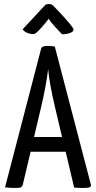

<svg xmlns="http://www.w3.org/2000/svg" viewBox="-20 -931 477 953"><path d="M5 0ZM396 2Q369 2 348 0L306 -178H132L93 -14Q90 -5 83.5 -1.5Q77 2 55 2Q34 2 5 -1L184 -689Q187 -703 214 -703Q237 -703 252 -700L431 -15Q433 -6 426 -2Q419 2 396 2ZM254 -395Q225 -517 219 -588Q208 -499 183 -395L149 -251H288ZM223 -911Q238 -911 248 -899Q255 -892 278.5 -867Q302 -842 323.5 -816.5Q345 -791 345 -784Q345 -774 328 -767.5Q311 -761 288 -761Q279 -770 254.5 -796.5Q230 -823 222 -838Q218 -832 203 -814Q188 -796 171.5 -779Q155 -762 147 -762Q111 -762 92 -785L206 -908Q213 -911 223 -911Z"/></svg>

Font: Yanone Kaffeesatz
Style: Regular
Weight: 400
Designer: Yanone (Cyrillic: Daniel Pouzeot & Huerta Tipografica)
Foundry: Yanone
Version: Version 1.100;PS 001.100;hotconv 1.0.70;makeotf.lib2.5.58329